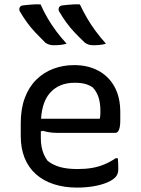

<svg xmlns="http://www.w3.org/2000/svg" viewBox="-20 -838 640 870"><path d="M164 -818Q178 -786 195.5 -756Q213 -726 234.5 -697Q256 -668 282 -640Q268 -636 253.5 -634.5Q239 -633 223 -633Q212 -633 202.5 -636Q193 -639 185 -645Q161 -669 140.5 -690.5Q120 -712 103 -735.5Q86 -759 70 -786Q66 -794 68.5 -802Q71 -810 80 -813Q94 -815 106.5 -816Q119 -817 133 -818Q147 -819 164 -818ZM342 -818Q357 -786 374.5 -756Q392 -726 413.5 -697Q435 -668 460 -640Q447 -636 432.5 -634.5Q418 -633 402 -633Q391 -633 381.5 -636Q372 -639 364 -645Q339 -669 318.5 -690.5Q298 -712 281 -735.5Q264 -759 248 -786Q244 -794 246.5 -802Q249 -810 259 -813Q272 -815 284.5 -816Q297 -817 311.5 -818Q326 -819 342 -818ZM316 -543Q378 -543 425 -518Q472 -493 498.5 -445.5Q525 -398 525 -330V-291Q525 -274 522.5 -261.5Q520 -249 515 -242.5Q510 -236 502 -236H238Q220 -236 204 -238.5Q188 -241 175 -245L151 -240L145 -300H432Q434 -308 434.5 -316.5Q435 -325 435 -333Q435 -371 426.5 -397Q418 -423 400 -442Q384 -453 365 -458Q346 -463 318 -463Q247 -463 206 -416.5Q165 -370 165 -271V-213Q165 -191 168.5 -172.5Q172 -154 179 -138Q186 -122 196 -109Q220 -90 252.5 -81Q285 -72 331 -72Q367 -72 396.5 -77Q426 -82 452.5 -93Q479 -104 504 -121H514Q515 -109 515.5 -96.5Q516 -84 516 -72Q516 -59 512.5 -50Q509 -41 502 -34Q488 -20 461.5 -9.5Q435 1 401 6.5Q367 12 329 12Q271 12 223.5 -3.5Q176 -19 142.5 -49Q109 -79 91.5 -122.5Q74 -166 74 -222V-280Q74 -345 92.5 -394.5Q111 -444 144.5 -477Q178 -510 222 -526.5Q266 -543 316 -543Z"/></svg>

Font: Rec Mono Semicasual
Style: Regular
Weight: 400
Version: Version 1.085; ttfautohint (v1.8.4.7-5d5b)